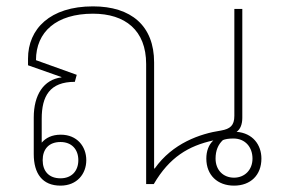

<svg xmlns="http://www.w3.org/2000/svg" viewBox="-20 -578 889 603"><path d="M170 5C222 5 251 -32 251 -75C251 -118 222 -155 171 -155C143 -155 124 -145 111 -130V-205C111 -276 136 -321 215 -321L221 -343L93 -389C93 -478 157 -535 272 -535C373 -535 439 -483 439 -377V0H463C512 -84 572 -120 650 -137C635 -123 628 -103 628 -80C628 -28 663 5 715 5C767 5 801 -28 801 -80C801 -123 774 -160 723 -164C735 -172 741 -188 741 -208V-550H716V-214C716 -184 703 -173 674 -168C608 -158 522 -128 466 -49H464V-382C464 -497 392 -558 272 -558C137 -558 68 -487 68 -394V-373L173 -336V-335C117 -328 86 -280 86 -209V-94C86 -33 113 5 170 5ZM715 -20C681 -20 657 -44 657 -80C657 -105 665 -124 680 -138C687 -141 698 -143 713 -143C751 -143 773 -115 773 -80C773 -44 748 -20 715 -20ZM170 -18C133 -18 114 -41 114 -75C114 -109 133 -132 170 -132C205 -132 226 -109 226 -75C226 -41 205 -18 170 -18Z"/></svg>

Font: Noto Sans Thai Looped Thin
Style: Regular
Weight: 100
Designer: Sasikarn Vongin, Ben Mitchell
Foundry: The Fontpad Ltd
Version: Version 1.001